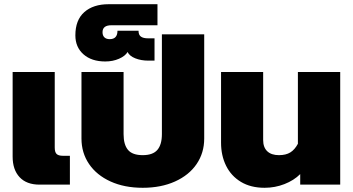

<svg xmlns="http://www.w3.org/2000/svg" viewBox="-20 -877 1676 912"><path d="M40 -133V-535H240V-176Q240 -154 249 -145.5Q258 -137 279 -137H312V0H168Q106 0 73 -35.5Q40 -71 40 -133Z M367 -219V-535H567V-240Q567 -190 588 -165Q609 -140 658 -140Q706 -140 727.5 -165Q749 -190 749 -240V-714H950V-219Q950 -151 914 -98Q878 -45 811.5 -15Q745 15 658 15Q571 15 505 -15Q439 -45 403 -98Q367 -151 367 -219Z M338 -709Q338 -782 380.5 -819.5Q423 -857 496 -857H728V-757H509Q467 -757 467 -724Q467 -708 476 -699.5Q485 -691 501 -691Q538 -691 538 -731H638Q638 -711 649.5 -703Q661 -695 682 -695H714V-589H685Q650 -589 622.5 -600Q595 -611 586 -630Q575 -611 545.5 -598Q516 -585 480 -585Q415 -585 376.5 -619Q338 -653 338 -709Z M1030 -199V-535H1230V-212Q1230 -177 1249.5 -158.5Q1269 -140 1305 -140Q1338 -140 1359 -153Q1380 -166 1395 -194V-535H1596V0H1406V-50Q1376 -20 1331 -2.5Q1286 15 1237 15Q1171 15 1124.5 -13Q1078 -41 1054 -89.5Q1030 -138 1030 -199Z"/></svg>

Font: Prompt ExtraBold
Style: Regular
Weight: 800
Designer: Katatrad Team
Foundry: CadsonDemak
Version: Version 1.000